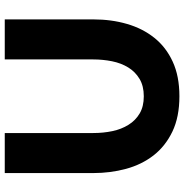

<svg xmlns="http://www.w3.org/2000/svg" viewBox="-4 -746 756 787"><g transform="rotate(-90 373.5 -352.0)"><path d="M58.1 -347.2V-710H222.2V-347.2Q222.2 -306.2 230 -269Q237.8 -231.9 255.9 -202.9Q273.9 -173.8 302.5 -157Q331.1 -140.1 373 -140.1Q415 -140.1 444.1 -157.5Q473.1 -174.8 491 -203.9Q508.8 -232.9 516.4 -270.5Q523.9 -308.1 523.9 -347.2V-710H688V-347.2Q688 -272.9 669.4 -209Q650.9 -145 612.5 -96.9Q574.2 -48.8 514.6 -21.5Q455.1 5.9 373 5.9Q288.1 5.9 228 -22.9Q168 -51.8 130.4 -100.3Q92.8 -148.9 75.4 -212.9Q58.1 -276.9 58.1 -347.2Z"/></g></svg>

Font: Raleway ExtraBold
Style: Regular
Weight: 800
Designer: Matt McInerney, Pablo Impallari, Rodrigo Fuenzalida
Foundry: Matt McInerney, Pablo Impallari, Rodrigo Fuenzalida
Version: Version 3.000g; ttfautohint (v1.5) -l 8 -r 28 -G 28 -x 14 -D